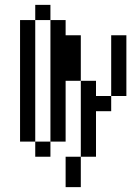

<svg xmlns="http://www.w3.org/2000/svg" viewBox="-20 -645 540 790"><path d="M250 0Q250 0 250 125H312.5Q312.5 125 312.5 0ZM312.5 0H375V-187.5H437.5V-250H375V-312.5H312.5ZM125 -62.5V0H187.5V-62.5ZM125 -62.5Q125 -62.5 125 -562.5H62.5Q62.5 -562.5 62.5 -62.5ZM187.5 -62.5H250Q250 -62.5 250 -312.5H312.5V-500H250V-562.5H187.5Q187.5 -562.5 187.5 -62.5ZM437.5 -250H500Q500 -250 500 -500H437.5Q437.5 -500 437.5 -250ZM125 -562.5H187.5V-625H125Z"/></svg>

Font: BFUnifontExMono
Style: Regular
Weight: 500
Version: Version 15.0.06